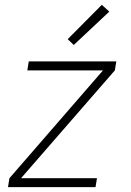

<svg xmlns="http://www.w3.org/2000/svg" viewBox="-20 -774 540 794"><path d="M13 0 19 -37 406 -483H93L99 -520H461L455 -483L67 -37H381L375 0ZM285 -588 260 -612 401 -754 432 -726Z"/></svg>

Font: Iosevka SS04 Extralight
Style: Italic
Weight: 200
Italic angle: -9°
Monospace: yes
Designer: Belleve Invis
Foundry: Belleve Invis
Version: Version 19.0.0; ttfautohint (v1.8.4)